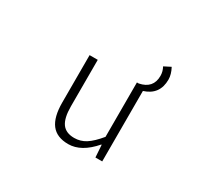

<svg xmlns="http://www.w3.org/2000/svg" viewBox="-145 -954 1290 1194"><g transform="rotate(30 500.0 -357.0)"><path d="M727.5 -701.2 775.4 -725.6Q797.9 -683.6 797.9 -646.5Q797.9 -538.1 695.3 -505.9V0H646.5L640.6 -87.9H637.7Q550.8 12.7 458 12.7Q375 12.7 335.9 -38.1Q296.9 -88.9 296.9 -192.4V-533.2H355.5V-199.2Q355.5 -116.2 382.8 -77.6Q410.2 -39.1 470.7 -39.1Q515.6 -39.1 553.2 -63Q590.8 -86.9 636.7 -142.6V-533.2H649.4Q743.2 -551.8 743.2 -641.6Q743.2 -672.9 727.5 -701.2Z"/></g></svg>

Font: GenEi Gothic M Light
Style: Regular
Weight: 300
Designer: o_tamon (Modified); [Source Han Sans]
Ryoko NISHIZUKA  (kana & ideographs); Paul D. Hunt (Latin, Greek & Cyrillic); Wenl
Version: Version 1.1a;Original Version 1.004